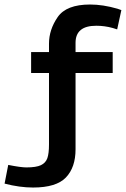

<svg xmlns="http://www.w3.org/2000/svg" viewBox="-58 -614 562 859"><path d="M446.2 -488.8Q410 -498.8 372.5 -498.8Q280 -498.8 280 -422.5V-381.2H446.2V-287.5H280V53.8Q280 135 236.9 180Q193.8 225 90 225Q30 225 -37.5 207.5L-21.2 123.8Q35 135 60 135Q103.8 135 125 125Q146.2 115 153.8 93.8Q161.2 72.5 161.2 32.5V-287.5H81.2V-381.2H161.2V-418.8Q161.2 -481.2 200 -537.5Q238.8 -593.8 345 -593.8Q402.5 -593.8 467.5 -575L485 -568.8L466.2 -482.5Z"/></svg>

Font: Cambay
Style: Bold
Weight: 700
Designer: Pooja Saxena
Foundry: Pooja Saxena
Version: Version 1.096;PS 001.096;hotconv 1.0.70;makeotf.lib2.5.58329